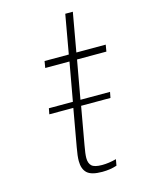

<svg xmlns="http://www.w3.org/2000/svg" viewBox="-109 -765 621 834"><g transform="rotate(-15 201.5 -347.5)"><path d="M266 -495 235 -322H368L363 -296H231L201 -127Q194 -89 194 -71Q194 -47 206.5 -35.5Q219 -24 253 -24Q283 -24 317 -33L312 -5Q282 5 246 5Q197 5 178 -13Q159 -31 159 -67Q159 -89 166 -127L196 -296H88L93 -322H201L232 -495H123L128 -525H237L268 -700H302L271 -525H403L398 -495Z"/></g></svg>

Font: Be Vietnam Thin
Style: Italic
Weight: 250
Italic angle: -9°
Designer: Gabriel Lam
Foundry: TypeRant
Version: Version 3.000